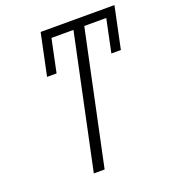

<svg xmlns="http://www.w3.org/2000/svg" viewBox="-138 -865 863 968"><g transform="rotate(-20 293.5 -381.0)"><path d="M199 0 350 -715H232L195 -538H144L191 -762H587L540 -538H489L526 -715H408L257 0Z"/></g></svg>

Font: Noto Sans Light
Style: Italic
Weight: 300
Italic angle: -12°
Designer: Monotype Design Team
Foundry: Monotype Imaging Inc.
Version: Version 2.013; ttfautohint (v1.8.4.7-5d5b)